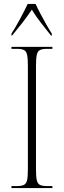

<svg xmlns="http://www.w3.org/2000/svg" viewBox="-20 -951 324 971"><path d="M38 0V-10H65Q89 -10 101 -16Q113 -22 117 -40Q121 -58 121 -95V-619Q121 -656 117 -674Q113 -692 101 -698Q89 -704 65 -704H38V-714H245V-704H219Q194 -704 182 -698Q170 -692 166 -673.5Q162 -655 162 -619V-95Q162 -58 166 -40Q170 -22 182 -16Q194 -10 219 -10H245V0ZM38 -781Q57 -810 80.5 -853.5Q104 -897 120 -931H160Q170 -909 184.5 -881.5Q199 -854 214 -827.5Q229 -801 242 -781V-771H238Q212 -804 186.5 -836.5Q161 -869 141 -902Q118 -868 94 -837Q70 -806 41 -771H38Z"/></svg>

Font: Noto Serif Display Condensed ExtraLight
Style: Regular
Weight: 200
Width: 3
Designer: Monotype Design Team
Foundry: Monotype Imaging Inc.
Version: Version 2.009